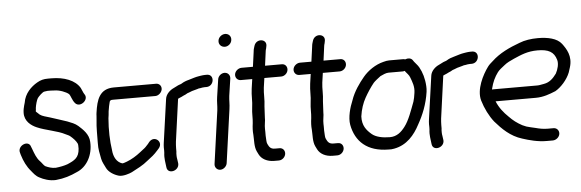

<svg xmlns="http://www.w3.org/2000/svg" viewBox="-46 -819 2962 978"><g transform="rotate(-5 1435.0 -330.5)"><path d="M136 -382C138 -398 145 -423 151 -432C157 -440 178 -462 188 -462C194 -462 198 -464 202 -464H219C224 -464 231 -463 237 -463C264 -463 297 -450 311 -438C320 -427 323 -406 337 -390C361 -362 412 -402 388 -432C383 -439 378 -455 373 -464C349 -505 293 -526 228 -526H211C188 -526 173 -522 154 -511C123 -493 89 -461 82 -414C80 -407 76 -395 74 -383C73 -377 72 -370 72 -363C71 -320 104 -296 132 -284C175 -265 238 -256 275 -236C287 -230 292 -229 299 -223C312 -212 326 -198 333 -183C335 -178 335 -171 335 -157C332 -111 309 -99 272 -83C256 -77 231 -72 210 -70C190 -70 173 -76 158 -83C151 -87 142 -102 134 -110C117 -127 109 -150 99 -177L95 -187C85 -226 24 -199 36 -162L39 -151C49 -118 63 -89 84 -65C94 -53 105 -37 124 -28C142 -18 174 -6 206 -8C249 -12 282 -23 316 -39C368 -60 401 -119 397 -186C396 -226 365 -253 344 -272C328 -286 310 -292 290 -300C268 -308 227 -320 204 -328C185 -334 165 -338 153 -347L140 -359C134 -365 134 -362 135 -370C136 -374 136 -379 136 -382Z M439 -296C434 -253 436 -218 435 -178C434 -143 440 -124 445 -96C448 -79 459 -61 465 -48C475 -26 502 -9 527 -2C548 4 583 -8 595 -14C623 -29 653 -43 680 -66C700 -81 716 -93 734 -114L742 -123C769 -155 724 -193 696 -159L689 -150L675 -135C667 -127 658 -122 645 -111C625 -95 599 -79 575 -70C569 -68 555 -62 550 -63C522 -72 507 -99 504 -134V-135C497 -180 495 -240 500 -298C502 -309 503 -320 504 -333C506 -350 511 -370 514 -382C518 -388 518 -390 532 -390H748C765 -390 781 -406 783 -422C785 -439 773 -452 757 -452H541C467 -452 451 -396 442 -332C440 -321 441 -309 439 -296Z M834 -38C833 -52 829 -66 829 -76V-89C829 -92 830 -96 830 -99V-100V-116C830 -126 831 -139 832 -149L862 -366C864 -368 872 -370 880 -374L892 -380C897 -382 905 -385 912 -390C916 -392 926 -394 936 -399L965 -407C968 -408 970 -409 971 -409C978 -409 983 -411 990 -412C993 -412 996 -412 1002 -413H1011C1052 -413 1059 -475 1019 -475H1009C1003 -475 995 -474 988 -473L976 -471C969 -470 961 -468 954 -466L924 -457C912 -454 898 -449 886 -441C879 -437 874 -438 858 -429L844 -422C826 -414 804 -395 801 -370L770 -150C769 -142 768 -134 768 -125C768 -114 769 -105 768 -98C764 -69 770 -47 772 -25C775 16 837 1 834 -38Z M1074 -446 1061 -358C1057 -332 1059 -315 1056 -290L1018 -18C1016 -1 1029 13 1045 13C1062 13 1078 -2 1080 -18L1118 -290C1122 -317 1120 -334 1123 -358L1136 -446C1138 -463 1126 -477 1109 -477C1092 -477 1076 -463 1074 -446ZM1093 -643C1090 -624 1104 -609 1123 -609C1140 -609 1156 -623 1158 -640C1161 -659 1148 -674 1129 -674C1112 -674 1095 -660 1093 -643Z M1230 -209C1227 -187 1226 -168 1228 -150C1230 -123 1226 -89 1238 -64L1246 -48C1258 -24 1286 -8 1323 -8H1346C1364 -8 1379 -23 1381 -39C1383 -56 1372 -70 1355 -70H1332C1310 -70 1303 -80 1295 -97C1290 -107 1292 -120 1290 -140V-160C1290 -171 1289 -178 1290 -189L1292 -206C1294 -215 1294 -225 1294 -231C1295 -250 1296 -268 1297 -289C1302 -323 1298 -354 1302 -384L1309 -433H1395C1412 -433 1428 -447 1430 -464C1432 -481 1421 -495 1404 -495H1318L1328 -570C1328 -573 1330 -578 1331 -582L1333 -592C1343 -631 1285 -640 1273 -600L1270 -590C1267 -582 1267 -573 1266 -568L1256 -495H1198C1181 -495 1164 -481 1162 -464C1160 -447 1172 -433 1189 -433H1247L1240 -384C1235 -349 1239 -320 1234 -288C1230 -260 1233 -232 1230 -209Z M1529 -209C1526 -187 1525 -168 1527 -150C1529 -123 1525 -89 1537 -64L1545 -48C1557 -24 1585 -8 1622 -8H1645C1663 -8 1678 -23 1680 -39C1682 -56 1671 -70 1654 -70H1631C1609 -70 1602 -80 1594 -97C1589 -107 1591 -120 1589 -140V-160C1589 -171 1588 -178 1589 -189L1591 -206C1593 -215 1593 -225 1593 -231C1594 -250 1595 -268 1596 -289C1601 -323 1597 -354 1601 -384L1608 -433H1694C1711 -433 1727 -447 1729 -464C1731 -481 1720 -495 1703 -495H1617L1627 -570C1627 -573 1629 -578 1630 -582L1632 -592C1642 -631 1584 -640 1572 -600L1569 -590C1566 -582 1566 -573 1565 -568L1555 -495H1497C1480 -495 1463 -481 1461 -464C1459 -447 1471 -433 1488 -433H1546L1539 -384C1534 -349 1538 -320 1533 -288C1529 -260 1532 -232 1529 -209Z M2032 -465C2031 -465 2026 -467 2023 -467H1950C1941 -467 1931 -465 1920 -462C1879 -452 1840 -425 1815 -395C1790 -365 1761 -325 1746 -280C1732 -247 1717 -196 1724 -157C1740 -72 1798 -15 1909 -15C1917 -14 1927 -15 1937 -17C2002 -29 2042 -77 2069 -129C2095 -175 2117 -228 2126 -291C2127 -301 2128 -311 2127 -320C2125 -358 2115 -392 2100 -418C2092 -432 2084 -438 2076 -449L2069 -459C2061 -469 2046 -471 2032 -465ZM2060 -267C2059 -261 2057 -255 2055 -247C2039 -205 2022 -154 1998 -123C1979 -98 1956 -77 1920 -77C1882 -77 1848 -85 1829 -101C1803 -123 1782 -148 1784 -195C1789 -231 1800 -263 1814 -288C1828 -313 1845 -339 1862 -360C1868 -367 1888 -383 1899 -391C1911 -397 1929 -405 1941 -405H2014C2017 -405 2018 -405 2024 -407C2034 -393 2045 -385 2050 -370C2058 -348 2069 -323 2064 -291C2063 -283 2061 -275 2060 -267Z M2190 -38C2189 -52 2185 -66 2185 -76V-89C2185 -92 2186 -96 2186 -99V-100V-116C2186 -126 2187 -139 2188 -149L2218 -366C2220 -368 2228 -370 2236 -374L2248 -380C2253 -382 2261 -385 2268 -390C2272 -392 2282 -394 2292 -399L2321 -407C2324 -408 2326 -409 2327 -409C2334 -409 2339 -411 2346 -412C2349 -412 2352 -412 2358 -413H2367C2408 -413 2415 -475 2375 -475H2365C2359 -475 2351 -474 2344 -473L2332 -471C2325 -470 2317 -468 2310 -466L2280 -457C2268 -454 2254 -449 2242 -441C2235 -437 2230 -438 2214 -429L2200 -422C2182 -414 2160 -395 2157 -370L2126 -150C2125 -142 2124 -134 2124 -125C2124 -114 2125 -105 2124 -98C2120 -69 2126 -47 2128 -25C2131 16 2193 1 2190 -38Z M2460 -273V-278C2468 -311 2480 -336 2497 -359C2506 -371 2519 -380 2534 -392C2547 -403 2566 -412 2584 -420C2623 -437 2656 -452 2707 -452C2763 -452 2791 -437 2803 -395C2809 -375 2801 -346 2790 -326C2773 -303 2755 -284 2725 -279L2703 -275C2697 -274 2692 -274 2687 -274H2466C2464 -274 2463 -273 2460 -273ZM2781 -19C2783 -36 2771 -50 2754 -50H2724C2703 -50 2682 -54 2664 -59L2638 -65C2623 -68 2611 -72 2597 -79C2571 -93 2551 -108 2531 -129C2507 -152 2486 -178 2472 -212H2678C2717 -212 2750 -225 2777 -236H2778C2809 -253 2842 -290 2856 -326L2864 -351C2882 -408 2855 -447 2835 -474C2812 -504 2765 -514 2714 -514C2680 -514 2646 -509 2619 -498C2567 -479 2515 -455 2475 -417C2467 -410 2456 -401 2449 -391C2421 -353 2383 -280 2399 -223C2411 -182 2432 -140 2456 -110C2490 -71 2531 -29 2591 -11C2625 0 2668 12 2714 12H2745C2762 12 2779 -2 2781 -19Z"/></g></svg>

Font: PolanStronk
Style: BdIta
Weight: 700
Version: Version 1.0